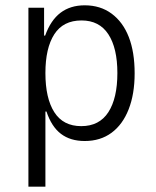

<svg xmlns="http://www.w3.org/2000/svg" viewBox="-20 -523 589 723"><path d="M87 180V-494H146V-389H150Q171 -447 208 -475Q245 -503 299 -503Q358 -503 400.5 -471.5Q443 -440 465 -383.5Q487 -327 487 -247Q487 -169 464.5 -111.5Q442 -54 400 -23Q358 8 299 8Q245 8 209.5 -19Q174 -46 155 -103H151V180ZM286 -48Q354 -48 388 -100.5Q422 -153 422 -248Q422 -342 388 -394Q354 -446 287 -446Q218 -446 184.5 -394Q151 -342 151 -248Q151 -153 184.5 -100.5Q218 -48 286 -48Z"/></svg>

Font: Nunito Sans 7pt Condensed Light
Style: Regular
Weight: 300
Width: 3
Designer: Vernon Adams
Foundry: Vernon Adams
Version: Version 3.101;gftools[0.9.27]